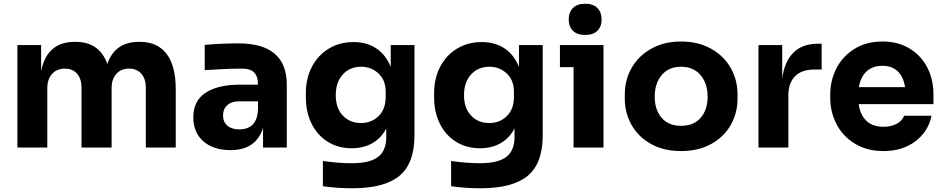

<svg xmlns="http://www.w3.org/2000/svg" viewBox="-20 -789 5046 1027"><path d="M73 -548H200V-410Q216 -487 260.5 -526Q305 -565 378 -565H385Q512 -565 554 -447Q595 -565 722 -565H729Q822 -565 871 -501Q920 -437 920 -312V0H760V-321Q760 -367 736 -394.5Q712 -422 670 -422Q627 -422 602 -393.5Q577 -365 577 -318V0H416V-321Q416 -367 392.5 -394.5Q369 -422 327 -422Q284 -422 258.5 -393.5Q233 -365 233 -318V0H73Z M1387 -105Q1350 14 1212 14Q1122 14 1068 -33Q1014 -80 1014 -162Q1014 -250 1080 -293Q1146 -336 1261 -336H1360V-338Q1360 -380 1339.5 -401Q1319 -422 1276 -422Q1197 -422 1075 -414V-549Q1167 -557 1255 -557Q1514 -557 1514 -336V0H1387ZM1260 -97Q1355 -97 1360 -203V-247H1260Q1219 -247 1196 -226.5Q1173 -206 1173 -171Q1173 -137 1196 -117Q1219 -97 1260 -97Z M1707 207V72Q1788 84 1862 84Q1958 84 2002 50.5Q2046 17 2046 -55V-102Q2020 -51 1972.5 -23.5Q1925 4 1861 4Q1788 4 1732 -31.5Q1676 -67 1646 -129Q1616 -191 1616 -268V-291Q1616 -369 1648 -431Q1680 -493 1738 -528.5Q1796 -564 1871 -564Q1942 -564 1993 -530Q2044 -496 2070 -431V-548H2197V-65Q2197 85 2116.5 151.5Q2036 218 1866 218Q1779 218 1707 207ZM2043 -270V-299Q2043 -360 2004.5 -396Q1966 -432 1912 -432Q1851 -432 1813.5 -390.5Q1776 -349 1776 -280Q1776 -211 1813.5 -171Q1851 -131 1911 -131Q1968 -131 2005.5 -168.5Q2043 -206 2043 -270Z M2393 207V72Q2474 84 2548 84Q2644 84 2688 50.5Q2732 17 2732 -55V-102Q2706 -51 2658.5 -23.5Q2611 4 2547 4Q2474 4 2418 -31.5Q2362 -67 2332 -129Q2302 -191 2302 -268V-291Q2302 -369 2334 -431Q2366 -493 2424 -528.5Q2482 -564 2557 -564Q2628 -564 2679 -530Q2730 -496 2756 -431V-548H2883V-65Q2883 85 2802.5 151.5Q2722 218 2552 218Q2465 218 2393 207ZM2729 -270V-299Q2729 -360 2690.5 -396Q2652 -432 2598 -432Q2537 -432 2499.5 -390.5Q2462 -349 2462 -280Q2462 -211 2499.5 -171Q2537 -131 2597 -131Q2654 -131 2691.5 -168.5Q2729 -206 2729 -270Z M3048 -430H2975V-548H3208V0H3048ZM3022 -685Q3022 -723 3044.5 -746Q3067 -769 3110 -769Q3153 -769 3175.5 -746Q3198 -723 3198 -685Q3198 -647 3175.5 -624.5Q3153 -602 3110 -602Q3067 -602 3044.5 -624.5Q3022 -647 3022 -685Z M3322 -261V-284Q3322 -362 3359 -426.5Q3396 -491 3464.5 -529Q3533 -567 3623 -567Q3714 -567 3782.5 -529Q3851 -491 3888 -426.5Q3925 -362 3925 -284V-261Q3925 -185 3889 -121Q3853 -57 3784.5 -19Q3716 19 3623 19Q3530 19 3462 -19Q3394 -57 3358 -121Q3322 -185 3322 -261ZM3765 -272Q3765 -343 3727 -387.5Q3689 -432 3623 -432Q3557 -432 3519.5 -387.5Q3482 -343 3482 -272Q3482 -202 3519 -159Q3556 -116 3623 -116Q3691 -116 3728 -159Q3765 -202 3765 -272Z M4037 -548H4164V-367Q4175 -458 4223 -506.5Q4271 -555 4354 -555H4375V-417H4335Q4268 -417 4232.5 -381Q4197 -345 4197 -279V0H4037Z M4421 -264V-284Q4421 -359 4454 -423.5Q4487 -488 4550.5 -527.5Q4614 -567 4700 -567Q4785 -567 4847 -528.5Q4909 -490 4941 -426Q4973 -362 4973 -286V-232H4573Q4581 -175 4614 -143Q4647 -111 4706 -111Q4748 -111 4777 -127Q4806 -143 4816 -170H4963Q4945 -85 4876 -33Q4807 19 4706 19Q4617 19 4552 -21Q4487 -61 4454 -126Q4421 -191 4421 -264ZM4821 -323Q4813 -378 4782 -407.5Q4751 -437 4700 -437Q4648 -437 4616 -408Q4584 -379 4574 -323Z"/></svg>

Font: Sora-SIA
Style: Bold
Weight: 700
Designer: Jonathan Barnbrook, Julián Moncada
Foundry: Barnbrook Fonts
Version: Version 2.000